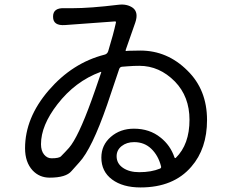

<svg xmlns="http://www.w3.org/2000/svg" viewBox="-20 -782 1040 843"><path d="M597 41Q519 41 472 6Q425 -29 425 -90Q425 -145 466.5 -181Q508 -217 568 -217Q637 -217 685 -178Q728 -144 746 -91Q748 -86 752 -89Q812 -148 812 -256Q812 -358 748 -424Q680 -493 592 -493Q567 -493 542 -491L516 -489Q506 -488 503 -478L450 -321Q383 -128 328 -69Q311 -50 294 -31Q270 -2 198 -2Q153 -2 123 -34Q90 -70 90 -131Q90 -265 194 -385.5Q298 -506 439 -542Q451 -545 455 -557Q478 -632 489 -683Q490 -688 485 -688L266 -672Q213 -668 213 -708Q212 -749 265 -746Q273 -746 298 -746Q376 -746 499 -761Q538 -766 564 -747Q589 -727 574 -683L532 -563Q530 -558 535 -558L542 -559Q569 -560 596 -560Q715 -560 803 -472Q889 -388 889 -255Q889 -129 820 -50Q742 41 597 41ZM591 -26Q645 -26 683 -42Q689 -45 687 -52Q675 -99 644.5 -128.5Q614 -158 569 -158Q536 -158 514 -140.5Q492 -123 492 -96Q492 -64 520 -45Q548 -26 591 -26ZM206 -87Q240 -87 248 -96Q266 -114 283 -133Q323 -179 382 -342Q391 -366 399 -390L424 -463Q426 -468 421 -466Q310 -425 232 -324Q160 -231 160 -149Q160 -120 173.5 -103.5Q187 -87 206 -87Z"/></svg>

Font: Resource Han Rounded CN
Style: Regular
Weight: 400
Designer: Cyano Hao (round all glyphs); Ryoko NISHIZUKA  (kana, bopomofo & ideographs); Paul D. Hunt (Latin, Greek & Cyrillic); Sa
Foundry: Cyano Hao
Version: 0.990